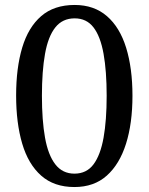

<svg xmlns="http://www.w3.org/2000/svg" viewBox="-20 -744 599 774"><path d="M280 10Q198 10 146 -36Q94 -82 69.5 -165Q45 -248 45 -359Q45 -470 69.5 -552Q94 -634 146 -679Q198 -724 281 -724Q359 -724 411 -679Q463 -634 488.5 -551.5Q514 -469 514 -358Q514 -247 488 -164.5Q462 -82 410.5 -36Q359 10 280 10ZM280 -44Q329 -44 357 -81.5Q385 -119 397.5 -189Q410 -259 410 -358Q410 -457 397.5 -527Q385 -597 357 -633.5Q329 -670 281 -670Q232 -670 203 -633.5Q174 -597 161.5 -527Q149 -457 149 -358Q149 -259 161.5 -189Q174 -119 203 -81.5Q232 -44 280 -44Z"/></svg>

Font: Noto Serif Thai
Style: Regular
Weight: 400
Designer: Monotype Design Team
Foundry: Monotype Imaging Inc.
Version: Version 2.001